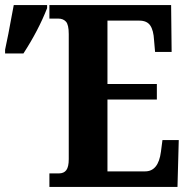

<svg xmlns="http://www.w3.org/2000/svg" viewBox="-57 -734 744 754"><path d="M137 -53H174Q194 -53 203.5 -66Q213 -79 213 -109V-600Q213 -637 202 -649Q191 -661 172 -661H137V-714H615L617 -530H552L548 -576Q546 -615 533 -634Q520 -653 490 -653H365V-404H559V-343H365V-61H513Q565 -61 575 -138L581 -184H645L640 0H137ZM-37 -539 -24 -602Q-20 -625 -14.5 -653Q-9 -681 -3 -714H128V-702Q94 -615 35 -524H-37Z"/></svg>

Font: Noto Serif CondExtraBold
Style: Regular
Weight: 800
Width: 3
Designer: Monotype Design Team
Foundry: Monotype Imaging Inc.
Version: Version 1.001